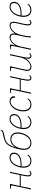

<svg xmlns="http://www.w3.org/2000/svg" viewBox="2017 -2828 820 4895"><g transform="rotate(-90 2427.5 -380.0)"><path d="M445 10Q378 10 378 -77Q378 -101 383 -132Q388 -163 395 -198L409 -262H129L73 0H45L139 -442Q142 -457 144 -468.5Q146 -480 146 -488Q146 -508 131.5 -512Q117 -516 82 -516H60L64 -536H187L134 -287H414L467 -536H495L423 -198Q416 -167 411 -134.5Q406 -102 406 -77Q406 -48 417 -31.5Q428 -15 448 -15Q477 -15 507 -44L521 -26Q503 -10 486 0Q469 10 445 10Z M774 10Q694 10 647 -41.5Q600 -93 600 -195Q600 -249 616.5 -310Q633 -371 666 -424.5Q699 -478 747.5 -512Q796 -546 860 -546Q919 -546 951 -516Q983 -486 983 -435Q983 -374 946 -330.5Q909 -287 842.5 -264Q776 -241 687 -241H633Q630 -217 630 -195Q630 -104 670.5 -59.5Q711 -15 778 -15Q822 -15 860.5 -37Q899 -59 916 -92Q926 -89 926 -77Q926 -63 907.5 -42.5Q889 -22 855 -6Q821 10 774 10ZM636 -266H683Q764 -266 825 -285Q886 -304 919.5 -341Q953 -378 953 -432Q953 -471 930 -496Q907 -521 857 -521Q811 -521 774 -499Q737 -477 709 -440Q681 -403 662.5 -357.5Q644 -312 636 -266Z M1230 10Q1154 10 1104.5 -37Q1055 -84 1055 -182Q1055 -207 1059 -241.5Q1063 -276 1076 -330Q1102 -430 1129 -496Q1156 -562 1191.5 -602.5Q1227 -643 1277.5 -666Q1328 -689 1400 -703Q1471 -717 1502.5 -728Q1534 -739 1540 -770H1565Q1559 -740 1544 -723Q1529 -706 1495.5 -696Q1462 -686 1399 -675Q1335 -664 1290.5 -643.5Q1246 -623 1215.5 -590Q1185 -557 1162.5 -509Q1140 -461 1119 -395H1121Q1157 -457 1207 -491.5Q1257 -526 1327 -526Q1401 -526 1450 -480.5Q1499 -435 1499 -337Q1499 -297 1488.5 -250.5Q1478 -204 1457 -158Q1436 -112 1404 -74Q1372 -36 1328.5 -13Q1285 10 1230 10ZM1234 -15Q1291 -15 1335 -47Q1379 -79 1409 -128.5Q1439 -178 1454 -233.5Q1469 -289 1469 -337Q1469 -424 1427.5 -462.5Q1386 -501 1323 -501Q1265 -501 1220.5 -471Q1176 -441 1146 -393Q1116 -345 1100.5 -289.5Q1085 -234 1085 -182Q1085 -95 1126.5 -55Q1168 -15 1234 -15Z M1759 10Q1679 10 1632 -41.5Q1585 -93 1585 -195Q1585 -249 1601.5 -310Q1618 -371 1651 -424.5Q1684 -478 1732.5 -512Q1781 -546 1845 -546Q1904 -546 1936 -516Q1968 -486 1968 -435Q1968 -374 1931 -330.5Q1894 -287 1827.5 -264Q1761 -241 1672 -241H1618Q1615 -217 1615 -195Q1615 -104 1655.5 -59.5Q1696 -15 1763 -15Q1807 -15 1845.5 -37Q1884 -59 1901 -92Q1911 -89 1911 -77Q1911 -63 1892.5 -42.5Q1874 -22 1840 -6Q1806 10 1759 10ZM1621 -266H1668Q1749 -266 1810 -285Q1871 -304 1904.5 -341Q1938 -378 1938 -432Q1938 -471 1915 -496Q1892 -521 1842 -521Q1796 -521 1759 -499Q1722 -477 1694 -440Q1666 -403 1647.5 -357.5Q1629 -312 1621 -266Z M2210 10Q2130 10 2083 -41.5Q2036 -93 2036 -195Q2036 -266 2056.5 -329.5Q2077 -393 2112.5 -441.5Q2148 -490 2193.5 -518Q2239 -546 2289 -546Q2356 -546 2389 -513.5Q2422 -481 2422 -439Q2422 -420 2412.5 -411.5Q2403 -403 2388 -403Q2388 -427 2382 -454.5Q2376 -482 2354.5 -501.5Q2333 -521 2287 -521Q2240 -521 2199.5 -492.5Q2159 -464 2129 -416.5Q2099 -369 2082.5 -311.5Q2066 -254 2066 -195Q2066 -107 2106.5 -61Q2147 -15 2214 -15Q2258 -15 2296 -37Q2334 -59 2351 -92Q2361 -89 2361 -77Q2361 -63 2342.5 -42.5Q2324 -22 2290 -6Q2256 10 2210 10Z M2885 10Q2818 10 2818 -77Q2818 -101 2823 -132Q2828 -163 2835 -198L2849 -262H2569L2513 0H2485L2579 -442Q2582 -457 2584 -468.5Q2586 -480 2586 -488Q2586 -508 2571.5 -512Q2557 -516 2522 -516H2500L2504 -536H2627L2574 -287H2854L2907 -536H2935L2863 -198Q2856 -167 2851 -134.5Q2846 -102 2846 -77Q2846 -48 2857 -31.5Q2868 -15 2888 -15Q2917 -15 2947 -44L2961 -26Q2943 -10 2926 0Q2909 10 2885 10Z M3177 10Q3116 10 3092 -20Q3068 -50 3068 -92Q3068 -117 3074 -148Q3080 -179 3086 -204L3139 -442Q3142 -457 3144 -468.5Q3146 -480 3146 -488Q3146 -508 3131.5 -512Q3117 -516 3082 -516H3060L3064 -536H3187L3114 -204Q3107 -170 3101.5 -143Q3096 -116 3096 -96Q3096 -75 3102.5 -56.5Q3109 -38 3127.5 -26.5Q3146 -15 3182 -15Q3215 -15 3250 -34.5Q3285 -54 3317.5 -88.5Q3350 -123 3374.5 -169Q3399 -215 3410 -268L3467 -536H3495L3423 -198Q3416 -167 3411 -134.5Q3406 -102 3406 -77Q3406 -48 3417 -31.5Q3428 -15 3448 -15Q3477 -15 3507 -44L3521 -26Q3503 -10 3486 0Q3469 10 3445 10Q3378 10 3378 -77Q3378 -104 3386 -142H3384Q3339 -64 3281.5 -27Q3224 10 3177 10Z M4295 10Q4228 10 4228 -77Q4228 -126 4245 -200L4275 -332Q4283 -364 4288 -391.5Q4293 -419 4293 -440Q4293 -461 4287.5 -479.5Q4282 -498 4266 -509.5Q4250 -521 4216 -521Q4171 -521 4125 -488.5Q4079 -456 4043 -399.5Q4007 -343 3990 -270L3974 -200Q3962 -149 3955.5 -99.5Q3949 -50 3947 0H3919Q3923 -99 3946 -200L3976 -332Q3983 -361 3988.5 -392Q3994 -423 3994 -440Q3994 -461 3988.5 -479.5Q3983 -498 3966.5 -509.5Q3950 -521 3916 -521Q3871 -521 3825 -489Q3779 -457 3742.5 -400.5Q3706 -344 3690 -268L3633 0H3605L3699 -442Q3702 -457 3704 -468.5Q3706 -480 3706 -488Q3706 -508 3691.5 -512Q3677 -516 3642 -516H3620L3624 -536H3743L3718 -400H3720Q3763 -476 3817.5 -511Q3872 -546 3921 -546Q3980 -546 4001 -516Q4022 -486 4022 -444Q4022 -434 4021 -423Q4020 -412 4018 -400H4020Q4063 -476 4117.5 -511Q4172 -546 4221 -546Q4279 -546 4300 -516Q4321 -486 4321 -444Q4321 -419 4315 -388.5Q4309 -358 4303 -332L4273 -200Q4266 -169 4261 -136Q4256 -103 4256 -77Q4256 -49 4267 -32Q4278 -15 4298 -15Q4327 -15 4357 -44L4371 -26Q4353 -10 4336 0Q4319 10 4295 10Z M4619 10Q4539 10 4492 -41.5Q4445 -93 4445 -195Q4445 -249 4461.5 -310Q4478 -371 4511 -424.5Q4544 -478 4592.5 -512Q4641 -546 4705 -546Q4764 -546 4796 -516Q4828 -486 4828 -435Q4828 -374 4791 -330.5Q4754 -287 4687.5 -264Q4621 -241 4532 -241H4478Q4475 -217 4475 -195Q4475 -104 4515.5 -59.5Q4556 -15 4623 -15Q4667 -15 4705.5 -37Q4744 -59 4761 -92Q4771 -89 4771 -77Q4771 -63 4752.5 -42.5Q4734 -22 4700 -6Q4666 10 4619 10ZM4481 -266H4528Q4609 -266 4670 -285Q4731 -304 4764.5 -341Q4798 -378 4798 -432Q4798 -471 4775 -496Q4752 -521 4702 -521Q4656 -521 4619 -499Q4582 -477 4554 -440Q4526 -403 4507.5 -357.5Q4489 -312 4481 -266Z"/></g></svg>

Font: Noto Serif Thin
Style: Italic
Weight: 100
Italic angle: -12°
Designer: Monotype Design Team
Foundry: Monotype Imaging Inc.
Version: Version 2.014; ttfautohint (v1.8.4.7-5d5b)